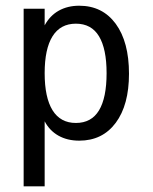

<svg xmlns="http://www.w3.org/2000/svg" viewBox="-20 -485 540 678"><path d="M137.7 -56.6V172.9H63.5V-454.1H137.7V-395.5Q156.2 -429.7 187.5 -447.3Q218.8 -464.8 259.8 -464.8Q341.8 -464.8 388.7 -400.9Q435.5 -336.9 435.5 -224.6Q435.5 -114.3 388.7 -51.3Q341.8 11.7 259.8 11.7Q217.8 11.7 186.5 -5.9Q155.3 -23.4 137.7 -56.6ZM356.4 -226.6Q356.4 -312.5 329.6 -356.9Q302.7 -401.4 248 -401.4Q193.4 -401.4 165.5 -356.9Q137.7 -312.5 137.7 -226.6Q137.7 -140.6 165.5 -95.7Q193.4 -50.8 248 -50.8Q302.7 -50.8 329.6 -95.2Q356.4 -139.6 356.4 -226.6Z"/></svg>

Font: BabelStone Pseudographica Colour
Style: Regular
Weight: 400
Designer: Andrew West
Foundry: BabelStone
Version: Version 16.0.0